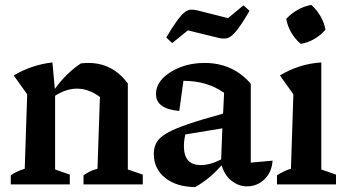

<svg xmlns="http://www.w3.org/2000/svg" viewBox="-20 -753 1411 784"><path d="M24 0V-37Q35 -45 48.5 -51.5Q62 -58 81 -64L91 -368L36 -445Q111 -489 194 -498L204 -390Q227 -422 253.5 -448Q280 -474 310 -494Q325 -496 341 -496Q440 -496 502 -412V-61L563 -40V0H321V-37Q332 -45 345.5 -52Q359 -59 378 -64L388 -357Q343 -391 294 -391Q250 -391 205 -362V-61L265 -40V0Z M777 11Q700 10 654 -27Q608 -64 608 -125Q608 -151 619.5 -171.5Q631 -192 661.5 -209.5Q692 -227 747.5 -246Q803 -265 891 -289L895 -374Q826 -423 729 -423L712 -300Q617 -308 617 -369Q617 -404 644 -432.5Q671 -461 716 -478.5Q761 -496 815 -496Q931 -496 1004 -411V-89L1093 -97Q1090 -50 1060 -21Q1030 8 988 8Q956 8 927 -13.5Q898 -35 885 -78Q862 -52 836 -30Q810 -8 777 11ZM731 -156Q731 -79 799 -79Q839 -79 883 -102L888 -229L737 -204Q731 -181 731 -156ZM683 -577 659 -600Q685 -644 703 -668.5Q721 -693 734 -703Q747 -713 758.5 -713.5Q770 -714 784 -711L911 -679L974 -731L999 -709Q967 -654 946.5 -628.5Q926 -603 910.5 -598Q895 -593 874 -598L747 -629Z M1111 0V-37Q1123 -45 1137 -52Q1151 -59 1168 -64L1178 -368L1123 -445Q1161 -468 1203 -481.5Q1245 -495 1292 -498V-61L1352 -40V0ZM1251 -733Q1273 -714 1288.5 -687Q1304 -660 1309 -632Q1291 -610 1263.5 -594Q1236 -578 1208 -574Q1186 -592 1170 -619Q1154 -646 1149 -676Q1168 -697 1195 -712.5Q1222 -728 1251 -733Z"/></svg>

Font: Piazzolla SemiBold
Style: Regular
Weight: 600
Designer: Juan Pablo del Peral
Foundry: Huerta Tipografica
Version: Version 1.330